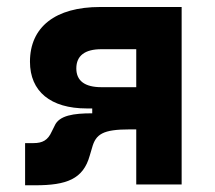

<svg xmlns="http://www.w3.org/2000/svg" viewBox="-20 -538 626 560"><path d="M232.9 -221.7H249V-207.5C195.3 -207.5 152.3 -201.7 139.2 -170.9L130.9 -154.3C119.6 -128.9 104 -120.6 77.6 -120.6H53.2V2.4H82.5C174.3 2.4 222.7 -15.6 241.7 -84L248.5 -106.9C259.3 -147 280.3 -160.6 358.4 -160.6H377.4V0H509.8V-517.6H272C141.6 -517.6 67.4 -459.5 67.4 -357.9C67.4 -271.5 127.4 -221.7 232.9 -221.7ZM377.4 -283.7H275.9C227.5 -283.7 202.6 -302.2 202.6 -338.4C202.6 -375.5 227.5 -394.5 275.9 -394.5H377.4Z"/></svg>

Font: CaskaydiaCove Nerd Font
Style: Bold
Weight: 700
Designer: Aaron Bell
Foundry: Saja Typeworks
Version: Version 2111.1;Nerd Fonts 2.3.0